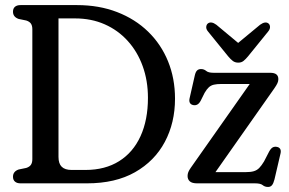

<svg xmlns="http://www.w3.org/2000/svg" viewBox="-20 -720 1134 754"><path d="M31 -25.9Q31 -46.7 53.3 -54.4L83 -60.5Q95.8 -64.6 101.4 -72.8Q107 -81 107 -95.1V-604.9Q107 -619.3 101.4 -627.3Q95.8 -635.4 83 -639.5L53.3 -645.6Q31 -653.3 31 -674.1Q31 -686.8 38.8 -693.4Q46.5 -700 60.8 -700H282.4Q368.9 -700 439.8 -672.6Q510.6 -645.3 561.6 -595.8Q612.6 -546.3 640 -479Q667.3 -411.8 667.3 -332.3Q667.3 -237.9 627.3 -162.7Q587.2 -87.5 510.2 -43.7Q433.2 0 321.4 0H60.8Q46.5 0 38.8 -6.8Q31 -13.5 31 -25.9ZM315.6 -52.6Q392.8 -52.6 447.8 -87.1Q502.8 -121.5 531.9 -185.3Q561 -249 561 -336Q561 -403.3 540.3 -460.3Q519.7 -517.3 481.5 -559.4Q443.4 -601.5 391 -624.6Q338.6 -647.7 274.6 -647.7H209.7V-103.8Q209.7 -77.3 222.5 -65Q235.3 -52.6 261 -52.6ZM1057.5 -373.2 810 -21.1 792.3 -44H944.2Q964.5 -44 976.8 -47.7Q989.1 -51.3 998.1 -60.5Q1007.1 -69.7 1016.8 -85.8L1037.2 -125.3Q1043.8 -137.1 1050.9 -141.1Q1057.9 -145 1067.4 -143.2Q1076.5 -141.6 1080.4 -134.9Q1084.2 -128.2 1081.6 -117.1L1057.9 -15.4Q1053.8 0.7 1048 7.4Q1042.2 14.2 1032.8 14.2Q1020.1 14.2 1011.7 7.1Q1003.2 0 981.5 0H754.1Q734.2 0 725.4 -7.9Q716.6 -15.7 716.6 -29.1Q716.6 -37 719.6 -44.4Q722.6 -51.8 729.1 -61L975.9 -411.8L989.4 -390.2H850.1Q831.7 -390.2 820.1 -387.5Q808.4 -384.8 800.2 -377.3Q791.9 -369.8 783.5 -355.3L768.2 -324.5Q762.3 -313.4 754.8 -309.4Q747.2 -305.4 738.4 -307.4Q729.3 -309.4 725.7 -316.1Q722.1 -322.8 724.4 -333.3L744.9 -423.4Q748 -437.4 753.8 -443.1Q759.5 -448.8 769.3 -448.8Q781.1 -448.8 789.7 -441.5Q798.2 -434.2 818.4 -434.2H1040.4Q1057.5 -434.2 1065.3 -427.9Q1073.1 -421.6 1073.1 -409.1Q1073.1 -401.4 1069.6 -393.5Q1066.1 -385.6 1057.5 -373.2ZM932.5 -537.1 829.6 -622.8Q819.6 -630.3 810.8 -631.5Q801.9 -632.7 795.6 -627.2Q790.6 -622.8 789.9 -614.3Q789.1 -605.8 796.8 -596.4L876 -498.8Q885.6 -487.2 894.4 -480.6Q903.1 -474 915.9 -474Q927.9 -474 936.4 -480.8Q944.8 -487.5 954.1 -498.8L1033.2 -596.4Q1040.8 -605.8 1040.4 -614.3Q1040 -622.8 1035.1 -627.2Q1028.8 -632.7 1020.3 -631.5Q1011.7 -630.3 1001.4 -622.8L897.9 -537.1Z"/></svg>

Font: Fraunces 144pt S100 Black
Style: Regular
Weight: 900
Version: Version 1.000